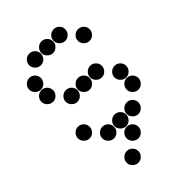

<svg xmlns="http://www.w3.org/2000/svg" viewBox="-257 -807 1114 1114"><g transform="rotate(-45 300.0 -250.0)"><path d="M152 -650Q152 -631 166.5 -616.5Q181 -602 200 -602Q220 -602 234 -616.5Q248 -631 248 -650Q248 -670 234 -684Q220 -698 200 -698Q181 -698 166.5 -684Q152 -670 152 -650ZM252 -650Q252 -631 266.5 -616.5Q281 -602 300 -602Q320 -602 334 -616.5Q348 -631 348 -650Q348 -670 334 -684Q320 -698 300 -698Q281 -698 266.5 -684Q252 -670 252 -650ZM352 -650Q352 -631 366.5 -616.5Q381 -602 400 -602Q420 -602 434 -616.5Q448 -631 448 -650Q448 -670 434 -684Q420 -698 400 -698Q381 -698 366.5 -684Q352 -670 352 -650ZM52 -550Q52 -531 66.5 -516.5Q81 -502 100 -502Q120 -502 134 -516.5Q148 -531 148 -550Q148 -570 134 -584Q120 -598 100 -598Q81 -598 66.5 -584Q52 -570 52 -550ZM452 -550Q452 -531 466.5 -516.5Q481 -502 500 -502Q520 -502 534 -516.5Q548 -531 548 -550Q548 -570 534 -584Q520 -598 500 -598Q481 -598 466.5 -584Q452 -570 452 -550ZM52 -450Q52 -431 66.5 -416.5Q81 -402 100 -402Q120 -402 134 -416.5Q148 -431 148 -450Q148 -470 134 -484Q120 -498 100 -498Q81 -498 66.5 -484Q52 -470 52 -450ZM152 -350Q152 -331 166.5 -316.5Q181 -302 200 -302Q220 -302 234 -316.5Q248 -331 248 -350Q248 -370 234 -384Q220 -398 200 -398Q181 -398 166.5 -384Q152 -370 152 -350ZM252 -350Q252 -331 266.5 -316.5Q281 -302 300 -302Q320 -302 334 -316.5Q348 -331 348 -350Q348 -370 334 -384Q320 -398 300 -398Q281 -398 266.5 -384Q252 -370 252 -350ZM352 -350Q352 -331 366.5 -316.5Q381 -302 400 -302Q420 -302 434 -316.5Q448 -331 448 -350Q448 -370 434 -384Q420 -398 400 -398Q381 -398 366.5 -384Q352 -370 352 -350ZM452 -250Q452 -231 466.5 -216.5Q481 -202 500 -202Q520 -202 534 -216.5Q548 -231 548 -250Q548 -270 534 -284Q520 -298 500 -298Q481 -298 466.5 -284Q452 -270 452 -250ZM52 -150Q52 -131 66.5 -116.5Q81 -102 100 -102Q120 -102 134 -116.5Q148 -131 148 -150Q148 -170 134 -184Q120 -198 100 -198Q81 -198 66.5 -184Q52 -170 52 -150ZM452 -150Q452 -131 466.5 -116.5Q481 -102 500 -102Q520 -102 534 -116.5Q548 -131 548 -150Q548 -170 534 -184Q520 -198 500 -198Q481 -198 466.5 -184Q452 -170 452 -150ZM152 -50Q152 -31 166.5 -16.5Q181 -2 200 -2Q220 -2 234 -16.5Q248 -31 248 -50Q248 -70 234 -84Q220 -98 200 -98Q181 -98 166.5 -84Q152 -70 152 -50ZM252 -50Q252 -31 266.5 -16.5Q281 -2 300 -2Q320 -2 334 -16.5Q348 -31 348 -50Q348 -70 334 -84Q320 -98 300 -98Q281 -98 266.5 -84Q252 -70 252 -50ZM352 -50Q352 -31 366.5 -16.5Q381 -2 400 -2Q420 -2 434 -16.5Q448 -31 448 -50Q448 -70 434 -84Q420 -98 400 -98Q381 -98 366.5 -84Q352 -70 352 -50ZM252 50Q252 69 266.5 83.5Q281 98 300 98Q320 98 334 83.5Q348 69 348 50Q348 30 334 16Q320 2 300 2Q281 2 266.5 16Q252 30 252 50ZM152 150Q152 169 166.5 183.5Q181 198 200 198Q220 198 234 183.5Q248 169 248 150Q248 130 234 116Q220 102 200 102Q181 102 166.5 116Q152 130 152 150Z"/></g></svg>

Font: Matrix Sans Print
Style: Regular
Weight: 400
Designer: Brad Neil
Version: Version 1.100